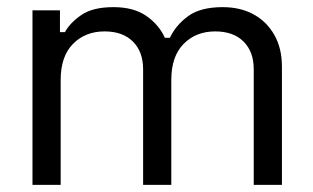

<svg xmlns="http://www.w3.org/2000/svg" viewBox="-20 -518 876 538"><path d="M71 0V-489H148V-428H162Q176 -454 208 -476Q240 -498 298 -498Q355 -498 390.5 -473Q426 -448 442 -412H456Q473 -448 507.5 -473Q542 -498 604 -498Q653 -498 690 -478Q727 -458 748.5 -420.5Q770 -383 770 -331V0H691V-324Q691 -373 662.5 -401.5Q634 -430 583 -430Q529 -430 494.5 -395Q460 -360 460 -294V0H381V-324Q381 -373 352.5 -401.5Q324 -430 273 -430Q219 -430 184.5 -395Q150 -360 150 -294V0Z"/></svg>

Font: Space Grotesk Frontify
Style: Regular
Weight: 400
Designer: Florian Karsten
Version: Version 2.000